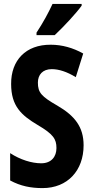

<svg xmlns="http://www.w3.org/2000/svg" viewBox="-20 -953 478 983"><path d="M398 -924V-933H249C228 -888 202 -839 167 -786V-773H260C306 -816 371 -886 398 -924ZM408 -209C408 -303 363 -360 274 -412C192 -459 174 -479 174 -530C174 -570 198 -599 245 -599C281 -599 322 -586 368 -558L406 -679C354 -708 298 -724 240 -724C112 -725 36 -644 37 -523C37 -410 89 -363 173 -313C253 -266 269 -241 269 -195C269 -151 243 -117 191 -117C143 -117 84 -135 32 -169V-29C86 0 138 10 198 10C326 10 408 -80 408 -209Z"/></svg>

Font: Noto Sans Ethiopic ExtraCondensed
Style: Bold
Weight: 700
Width: 2
Designer: Monotype Design Team
Foundry: Monotype Imaging Inc.
Version: Version 2.102